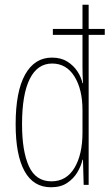

<svg xmlns="http://www.w3.org/2000/svg" viewBox="-20 -780 474 810"><path d="M195 10Q121 10 83.5 -58Q46 -126 46 -256Q46 -394 86 -465.5Q126 -537 199 -537Q237 -537 263.5 -520.5Q290 -504 306.5 -479Q323 -454 328 -429H330Q329 -448 328.5 -464.5Q328 -481 328 -497V-633H203V-658H328V-760H354V-658H422V-633H354V0H333L330 -106H328Q322 -79 306 -52.5Q290 -26 263 -8Q236 10 195 10ZM197 -15Q260 -15 294 -71.5Q328 -128 328 -221V-315Q328 -403 294 -457.5Q260 -512 200 -512Q138 -512 105.5 -447Q73 -382 73 -256Q73 -142 102 -78.5Q131 -15 197 -15Z"/></svg>

Font: Noto Sans Lao ExtraCondensed Thin
Style: Regular
Weight: 100
Width: 2
Designer: Monotype Design Team
Foundry: Monotype Imaging Inc.
Version: Version 2.003; ttfautohint (v1.8.4.7-5d5b)